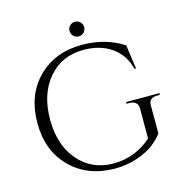

<svg xmlns="http://www.w3.org/2000/svg" viewBox="-123 -964 1044 1091"><g transform="rotate(-15 399.0 -418.5)"><path d="M445.5 -777.5Q433 -765 415 -765Q397 -765 384.5 -777.5Q372 -790 372 -808Q372 -826 384.5 -838.5Q397 -851 415 -851Q433 -851 445.5 -838.5Q458 -826 458 -808Q458 -790 445.5 -777.5ZM419 -714Q557 -714 662 -646L682 -505H673Q651 -591 584.5 -637.5Q518 -684 419 -684Q292 -684 213.5 -592Q135 -500 135 -350Q135 -200 213.5 -108.5Q292 -17 419 -16Q484 -16 542.5 -39Q601 -62 645 -103V-280Q645 -302 631.5 -313.5Q618 -325 594 -325H578V-335H774V-325H759Q734 -325 721 -313.5Q708 -302 709 -280V-115Q683 -81 647 -54Q611 -27 550.5 -6.5Q490 14 419 14Q259 13 159.5 -87Q60 -187 60 -350Q60 -513 159.5 -613.5Q259 -714 419 -714Z"/></g></svg>

Font: Cinzel Decorative
Style: Regular
Weight: 400
Designer: Natanael Gama
Version: Version 1.002;PS 001.002;hotconv 1.0.56;makeotf.lib2.0.21325